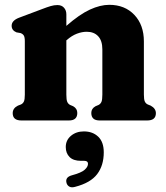

<svg xmlns="http://www.w3.org/2000/svg" viewBox="-20 -512 706 816"><path d="M262 -451V-402Q318 -451 362 -471.2Q406 -491.5 444.5 -491.5Q510.5 -491.5 551 -448.8Q591.5 -406 591.5 -336V-110Q591.5 -89 595.5 -80.5Q599.5 -72 608 -68L620.5 -63Q642.5 -51 642.5 -31Q642.5 0 605.5 0H403.5Q368 0 368 -32Q368 -50.5 386 -60.5L399 -66Q407.5 -70.5 411.2 -79.2Q415 -88 415 -110V-302Q415 -339 397.2 -358Q379.5 -377 348.5 -377Q328.5 -377 306.8 -368.8Q285 -360.5 264 -342L262 -340.5V-109.5Q262 -88 265.8 -79.2Q269.5 -70.5 278 -66L291 -60.5Q308.5 -50.5 308.5 -32Q308.5 0 273 0H71Q34 0 34 -31Q34 -52 56 -63L69 -68Q77.5 -72 81.5 -80.5Q85.5 -89 85.5 -109.5V-337Q85.5 -354.5 80.8 -361.5Q76 -368.5 67 -371.5L50 -374.5Q29.5 -383 29.5 -402.5Q29.5 -424.5 60.5 -436.5L159 -473.5Q181 -482 195.5 -486.2Q210 -490.5 224 -490.5Q242 -490.5 252 -479.2Q262 -468 262 -451ZM324 171.5Q291.5 171.5 275.5 155.2Q259.5 139 259.5 113Q259.5 83.5 281.8 65Q304 46.5 336.5 46.5Q374 46.5 397.5 69Q421 91.5 421 135.5Q421 191 393 228Q365 265 299.5 282Q284 286.5 274.5 281Q265 275.5 262.5 264.5Q256.5 241 285.5 233Q325 222.5 339.5 209.8Q354 197 354 184Q354 171.5 338 171.5Z"/></svg>

Font: Fraunces 9pt S050
Style: Bold
Weight: 700
Version: Version 1.000; ttfautohint (v1.8.3)